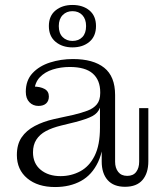

<svg xmlns="http://www.w3.org/2000/svg" viewBox="-20 -746 654 774"><path d="M135 -319Q113 -319 98.5 -334Q84 -349 84 -376Q84 -422 111 -451Q138 -480 181.5 -494Q225 -508 274 -508Q356 -508 400 -473Q444 -438 444 -363L384 -374Q384 -423 354 -449.5Q324 -476 261 -476Q225 -476 193 -466Q161 -456 140.5 -434.5Q120 -413 118 -377L115 -397Q142 -397 159.5 -387.5Q177 -378 177 -357Q177 -339 166 -329Q155 -319 135 -319ZM484 7Q438 7 414 -20Q390 -47 390 -95V-170H383V-312H379L384 -343V-374L444 -363V-94Q444 -69 456.5 -53Q469 -37 493 -37Q517 -37 529 -53Q541 -69 541 -94V-310H578V-96Q578 -48 554.5 -20.5Q531 7 484 7ZM202 8Q132 8 90 -27Q48 -62 48 -121Q48 -164 67 -192Q86 -220 120 -238Q154 -256 198 -266L276 -283Q309 -291 333 -300Q357 -309 370.5 -325.5Q384 -342 384 -371L388 -312H383Q375 -290 352.5 -278Q330 -266 284 -254L227 -240Q190 -231 165 -217.5Q140 -204 126.5 -183Q113 -162 113 -132Q113 -87 144 -61.5Q175 -36 224 -36Q267 -36 303.5 -55.5Q340 -75 361.5 -118Q383 -161 383 -231L399 -228Q400 -145 375.5 -93Q351 -41 306.5 -16.5Q262 8 202 8ZM272 -555Q231 -555 204 -577.5Q177 -600 177 -641Q177 -682 204 -704Q231 -726 272 -726Q314 -726 340.5 -704Q367 -682 367 -641Q367 -600 340.5 -577.5Q314 -555 272 -555ZM272 -581Q297 -581 312 -596.5Q327 -612 327 -641Q327 -669 312 -685Q297 -701 272 -701Q248 -701 232.5 -685Q217 -669 217 -641Q217 -612 232.5 -596.5Q248 -581 272 -581Z"/></svg>

Font: Montagu Slab 144pt Light
Style: Regular
Weight: 300
Designer: Florian Karsten
Foundry: Florian Karsten
Version: Version 1.000